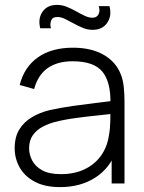

<svg xmlns="http://www.w3.org/2000/svg" viewBox="-20 -750 589 785"><path d="M358.5 -628Q338 -628 318.8 -636Q299.5 -644 281 -654.2Q262.5 -664.5 246 -672.5Q229.5 -680.5 214.5 -680.5Q194 -680.5 188.8 -665.2Q183.5 -650 188.5 -634.5H144.5Q134.5 -674.5 154 -702.2Q173.5 -730 213 -730Q234 -730 253.5 -722Q273 -714 291.2 -703.8Q309.5 -693.5 326.2 -685.5Q343 -677.5 358 -677.5Q376 -677.5 383 -692Q390 -706.5 383.5 -725H427.5Q438 -686 418.5 -657Q399 -628 358.5 -628ZM226 15Q163.5 15 122.2 -7Q81 -29 60.5 -65.2Q40 -101.5 40 -144Q40 -190 59.2 -221Q78.5 -252 110.8 -271Q143 -290 182 -299.5Q226.5 -309.5 278 -316.8Q329.5 -324 376.2 -329.5Q423 -335 452.5 -339L431.5 -326.5Q433.5 -414 398.8 -456.8Q364 -499.5 276.5 -499.5Q215 -499.5 175.2 -471.8Q135.5 -444 119.5 -386L60.5 -402.5Q79 -476 135 -515.5Q191 -555 278.5 -555Q353 -555 403.8 -526Q454.5 -497 474.5 -444.5Q483 -423 486 -394.2Q489 -365.5 489 -336.5V0H436.5V-142L456 -137Q431.5 -64 370.5 -24.5Q309.5 15 226 15ZM229 -38Q284 -38 325.5 -57.8Q367 -77.5 392.8 -113.2Q418.5 -149 425.5 -197.5Q430.5 -224.5 431 -256Q431.5 -287.5 431.5 -302.5L456.5 -286.5Q424 -282.5 378.8 -278Q333.5 -273.5 286.5 -267Q239.5 -260.5 201.5 -250.5Q178 -244 154.2 -231.8Q130.5 -219.5 114.8 -198Q99 -176.5 99 -143.5Q99 -119 111.2 -94.5Q123.5 -70 152 -54Q180.5 -38 229 -38Z"/></svg>

Font: Manrope ExtraLight Light
Style: Regular
Weight: 300
Version: Version 4.504